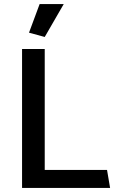

<svg xmlns="http://www.w3.org/2000/svg" viewBox="-20 -920 569 940"><path d="M504 -88H199V-680H88V0H519ZM199 -739 292 -900H174L122 -760Z"/></svg>

Font: Catamaran SemiBold
Style: Regular
Weight: 600
Designer: Pria Ravichandran
Version: Version 2.000